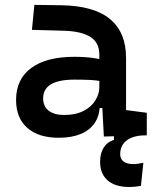

<svg xmlns="http://www.w3.org/2000/svg" viewBox="-20 -542 626 769"><path d="M498 207Q441.9 207 411.4 180.7Q380.9 154.3 380.9 106Q380.9 72.3 395.3 49.3Q409.7 26.4 436.5 18.1V-14.6L553.7 -15.6L563.5 0Q515.1 0 488.3 19.8Q461.4 39.6 461.4 75.7Q461.4 94.7 475.1 105Q488.8 115.2 513.2 115.2Q530.8 115.2 554.2 109.9L544.4 202.6Q532.7 204.6 520.5 205.8Q508.3 207 498 207ZM396 4.9 387.7 -148.4 377.9 -198.7V-322.8Q377.9 -371.6 341.8 -394.3Q305.7 -417 234.4 -418.9L107.9 -422.4L117.7 -522.5L224.6 -521Q356.4 -519 420.7 -465.6Q484.9 -412.1 484.9 -309.6V-101.1L567.9 -90.3V0ZM215.8 9.8Q134.3 9.8 89.4 -29.8Q44.4 -69.3 44.4 -141.6Q44.4 -225.1 105.2 -269.8Q166 -314.5 277.8 -314.5Q322.8 -314.5 357.7 -309.1Q392.6 -303.7 421.9 -293.5L400.4 -213.4Q368.2 -220.7 338.6 -221.9Q309.1 -223.1 278.3 -223.1Q152.8 -223.1 152.8 -147.9Q152.8 -116.2 174.8 -98.9Q196.8 -81.5 236.8 -81.5Q283.7 -81.5 315.2 -98.1Q346.7 -114.7 362.3 -140.4Q377.9 -166 377.9 -192.9V-242.2L404.3 -109.4H363.3L379.9 -125Q379.9 -80.1 359.6 -50Q339.4 -20 302.7 -5.1Q266.1 9.8 215.8 9.8Z"/></svg>

Font: Cascadia Code Medium
Style: Regular
Weight: 500
Monospace: yes
Designer: Aaron Bell
Foundry: Saja Typeworks
Version: Version 2407.024